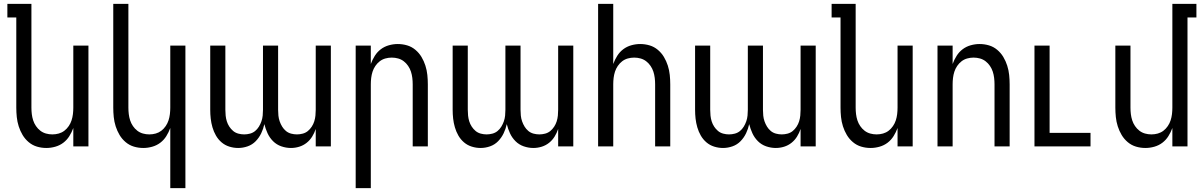

<svg xmlns="http://www.w3.org/2000/svg" viewBox="-20 -755 6207 990"><path d="M219 8Q194 8 170.5 1Q147 -6 128 -22Q109 -38 96.5 -59Q84 -80 76.5 -103.5Q69 -127 66.5 -151.5Q64 -176 64 -200V-665H18V-735H142V-200Q142 -183 144 -166.5Q146 -150 151 -134.5Q156 -119 165.5 -105Q175 -91 188 -81Q201 -71 217 -66.5Q233 -62 250 -62Q267 -62 283 -66.5Q299 -71 312 -81Q325 -91 334.5 -105Q344 -119 349 -134.5Q354 -150 356 -166.5Q358 -183 358 -200V-520H436V0H358V-95Q350 -73 337.5 -53Q325 -33 306.5 -19Q288 -5 265 1.5Q242 8 219 8Z M858 215V-95Q850 -73 837.5 -53Q825 -33 806.5 -19Q788 -5 765 1.5Q742 8 719 8Q694 8 670.5 1Q647 -6 628 -22Q609 -38 596.5 -59Q584 -80 576.5 -103.5Q569 -127 566.5 -151.5Q564 -176 564 -200V-735H642V-200Q642 -183 644 -166.5Q646 -150 651 -134.5Q656 -119 665.5 -105Q675 -91 688 -81Q701 -71 717 -66.5Q733 -62 750 -62Q767 -62 783 -66.5Q799 -71 812 -81Q825 -91 834.5 -105Q844 -119 849 -134.5Q854 -150 856 -166.5Q858 -183 858 -200V-520H936V215Z M1208 8Q1185 8 1162.5 1Q1140 -6 1122.5 -21Q1105 -36 1093.5 -56Q1082 -76 1075.5 -98.5Q1069 -121 1066.5 -143.5Q1064 -166 1064 -189V-520H1142V-189Q1142 -174 1143.5 -159Q1145 -144 1149.5 -129.5Q1154 -115 1162.5 -102Q1171 -89 1182.5 -79.5Q1194 -70 1209 -66Q1224 -62 1239 -62Q1254 -62 1269 -66Q1284 -70 1295.5 -79.5Q1307 -89 1315 -102Q1323 -115 1328 -129.5Q1333 -144 1334.5 -159Q1336 -174 1336 -189V-520H1414V-189Q1414 -174 1415.5 -159Q1417 -144 1422 -129.5Q1427 -115 1435 -102Q1443 -89 1454.5 -79.5Q1466 -70 1481 -66Q1496 -62 1511 -62Q1526 -62 1541 -66Q1556 -70 1567.5 -79.5Q1579 -89 1587.5 -102Q1596 -115 1600.5 -129.5Q1605 -144 1606.5 -159Q1608 -174 1608 -189V-520H1686V0H1608V-90Q1601 -69 1589.5 -50.5Q1578 -32 1561 -18.5Q1544 -5 1523 1.5Q1502 8 1480 8Q1455 8 1430.5 -0.5Q1406 -9 1388 -27Q1370 -45 1359.5 -68Q1349 -91 1343 -115Q1338 -91 1327 -68Q1316 -45 1298.5 -27Q1281 -9 1257 -0.5Q1233 8 1208 8Z M1814 215V-520H1892V-425Q1900 -447 1912.5 -467Q1925 -487 1943.5 -501Q1962 -515 1985 -521.5Q2008 -528 2031 -528Q2056 -528 2079.5 -521Q2103 -514 2122 -498Q2141 -482 2153.5 -461Q2166 -440 2173.5 -416.5Q2181 -393 2183.5 -368.5Q2186 -344 2186 -320V0H2108V-320Q2108 -337 2106 -353.5Q2104 -370 2099 -385.5Q2094 -401 2084.5 -415Q2075 -429 2062 -439Q2049 -449 2033 -453.5Q2017 -458 2000 -458Q1983 -458 1967 -453.5Q1951 -449 1938 -439Q1925 -429 1915.5 -415Q1906 -401 1901 -385.5Q1896 -370 1894 -353.5Q1892 -337 1892 -320V215Z M2458 8Q2435 8 2412.5 1Q2390 -6 2372.5 -21Q2355 -36 2343.5 -56Q2332 -76 2325.5 -98.5Q2319 -121 2316.5 -143.5Q2314 -166 2314 -189V-520H2392V-189Q2392 -174 2393.5 -159Q2395 -144 2399.5 -129.5Q2404 -115 2412.5 -102Q2421 -89 2432.5 -79.5Q2444 -70 2459 -66Q2474 -62 2489 -62Q2504 -62 2519 -66Q2534 -70 2545.5 -79.5Q2557 -89 2565 -102Q2573 -115 2578 -129.5Q2583 -144 2584.5 -159Q2586 -174 2586 -189V-520H2664V-189Q2664 -174 2665.5 -159Q2667 -144 2672 -129.5Q2677 -115 2685 -102Q2693 -89 2704.5 -79.5Q2716 -70 2731 -66Q2746 -62 2761 -62Q2776 -62 2791 -66Q2806 -70 2817.5 -79.5Q2829 -89 2837.5 -102Q2846 -115 2850.5 -129.5Q2855 -144 2856.5 -159Q2858 -174 2858 -189V-520H2936V0H2858V-90Q2851 -69 2839.5 -50.5Q2828 -32 2811 -18.5Q2794 -5 2773 1.5Q2752 8 2730 8Q2705 8 2680.5 -0.5Q2656 -9 2638 -27Q2620 -45 2609.5 -68Q2599 -91 2593 -115Q2588 -91 2577 -68Q2566 -45 2548.5 -27Q2531 -9 2507 -0.5Q2483 8 2458 8Z M3064 0V-735H3142V-425Q3150 -447 3162.5 -467Q3175 -487 3193.5 -501Q3212 -515 3235 -521.5Q3258 -528 3281 -528Q3306 -528 3329.5 -521Q3353 -514 3372 -498Q3391 -482 3403.5 -461Q3416 -440 3423.5 -416.5Q3431 -393 3433.5 -368.5Q3436 -344 3436 -320V0H3358V-320Q3358 -337 3356 -353.5Q3354 -370 3349 -385.5Q3344 -401 3334.5 -415Q3325 -429 3312 -439Q3299 -449 3283 -453.5Q3267 -458 3250 -458Q3233 -458 3217 -453.5Q3201 -449 3188 -439Q3175 -429 3165.5 -415Q3156 -401 3151 -385.5Q3146 -370 3144 -353.5Q3142 -337 3142 -320V0Z M3708 8Q3685 8 3662.5 1Q3640 -6 3622.5 -21Q3605 -36 3593.5 -56Q3582 -76 3575.5 -98.5Q3569 -121 3566.5 -143.5Q3564 -166 3564 -189V-520H3642V-189Q3642 -174 3643.5 -159Q3645 -144 3649.5 -129.5Q3654 -115 3662.5 -102Q3671 -89 3682.5 -79.5Q3694 -70 3709 -66Q3724 -62 3739 -62Q3754 -62 3769 -66Q3784 -70 3795.5 -79.5Q3807 -89 3815 -102Q3823 -115 3828 -129.5Q3833 -144 3834.5 -159Q3836 -174 3836 -189V-520H3914V-189Q3914 -174 3915.5 -159Q3917 -144 3922 -129.5Q3927 -115 3935 -102Q3943 -89 3954.5 -79.5Q3966 -70 3981 -66Q3996 -62 4011 -62Q4026 -62 4041 -66Q4056 -70 4067.5 -79.5Q4079 -89 4087.5 -102Q4096 -115 4100.5 -129.5Q4105 -144 4106.5 -159Q4108 -174 4108 -189V-520H4186V0H4108V-90Q4101 -69 4089.5 -50.5Q4078 -32 4061 -18.5Q4044 -5 4023 1.5Q4002 8 3980 8Q3955 8 3930.5 -0.5Q3906 -9 3888 -27Q3870 -45 3859.5 -68Q3849 -91 3843 -115Q3838 -91 3827 -68Q3816 -45 3798.5 -27Q3781 -9 3757 -0.5Q3733 8 3708 8Z M4469 8Q4444 8 4420.5 1Q4397 -6 4378 -22Q4359 -38 4346.5 -59Q4334 -80 4326.5 -103.5Q4319 -127 4316.5 -151.5Q4314 -176 4314 -200V-665H4268V-735H4392V-200Q4392 -183 4394 -166.5Q4396 -150 4401 -134.5Q4406 -119 4415.5 -105Q4425 -91 4438 -81Q4451 -71 4467 -66.5Q4483 -62 4500 -62Q4517 -62 4533 -66.5Q4549 -71 4562 -81Q4575 -91 4584.5 -105Q4594 -119 4599 -134.5Q4604 -150 4606 -166.5Q4608 -183 4608 -200V-520H4686V0H4608V-95Q4600 -73 4587.5 -53Q4575 -33 4556.5 -19Q4538 -5 4515 1.5Q4492 8 4469 8Z M4814 0V-520H4892V-425Q4900 -447 4912.5 -467Q4925 -487 4943.5 -501Q4962 -515 4985 -521.5Q5008 -528 5031 -528Q5056 -528 5079.5 -521Q5103 -514 5122 -498Q5141 -482 5153.5 -461Q5166 -440 5173.5 -416.5Q5181 -393 5183.5 -368.5Q5186 -344 5186 -320V0H5108V-320Q5108 -337 5106 -353.5Q5104 -370 5099 -385.5Q5094 -401 5084.5 -415Q5075 -429 5062 -439Q5049 -449 5033 -453.5Q5017 -458 5000 -458Q4983 -458 4967 -453.5Q4951 -449 4938 -439Q4925 -429 4915.5 -415Q4906 -401 4901 -385.5Q4896 -370 4894 -353.5Q4892 -337 4892 -320V0Z M5314 0V-520H5392V-70H5603V0Z M5886 8Q5861 8 5837.5 1Q5814 -6 5795 -22Q5776 -38 5763.5 -59Q5751 -80 5743.5 -103.5Q5736 -127 5733.5 -151.5Q5731 -176 5731 -200V-520H5809V-200Q5809 -183 5811 -166.5Q5813 -150 5818 -134.5Q5823 -119 5832.5 -105Q5842 -91 5855 -81Q5868 -71 5884 -66.5Q5900 -62 5917 -62Q5934 -62 5950 -66.5Q5966 -71 5979 -81Q5992 -91 6001.5 -105Q6011 -119 6016 -134.5Q6021 -150 6023 -166.5Q6025 -183 6025 -200V-735H6149V-665H6103V0H6025V-95Q6017 -73 6004.5 -53Q5992 -33 5973.5 -19Q5955 -5 5932 1.5Q5909 8 5886 8Z"/></svg>

Font: Huly
Style: Regular
Weight: 400
Designer: Belleve Invis
Foundry: Belleve Invis
Version: Version 33.2.5; ttfautohint (v1.8.4)